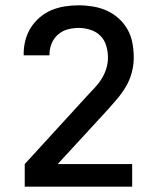

<svg xmlns="http://www.w3.org/2000/svg" viewBox="-20 -702 590 722"><path d="M73 0V-85L309 -343Q323 -358 337.5 -373.5Q352 -389 363 -407Q374 -425 380 -445Q386 -465 386 -486Q386 -508 379.5 -530Q373 -552 357.5 -567.5Q342 -583 320 -590Q298 -597 276 -597Q255 -597 234.5 -591.5Q214 -586 198 -572Q182 -558 174 -538Q166 -518 166 -497V-494H69V-500Q69 -525 75.5 -550.5Q82 -576 96 -598Q110 -620 130 -637Q150 -654 174 -664Q198 -674 224 -678Q250 -682 276 -682Q303 -682 330 -677.5Q357 -673 381.5 -662Q406 -651 426.5 -632.5Q447 -614 460 -590.5Q473 -567 478 -540Q483 -513 483 -486Q483 -457 475.5 -429Q468 -401 453.5 -376.5Q439 -352 420.5 -330Q402 -308 383 -287L382 -286Q381 -286 381 -286V-285L197 -85H477V0Z"/></svg>

Font: Lode Dark
Style: Bold
Weight: 700
Monospace: yes
Designer: Belleve Invis
Foundry: Belleve Invis
Version: Version 29.2.0; ttfautohint (v1.8.3)